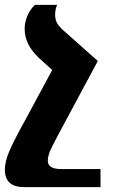

<svg xmlns="http://www.w3.org/2000/svg" viewBox="-48 -512 466 787"><path d="M364 181H203Q148 181 148 147Q148 129 157 107.5Q166 86 193 36L353 -262L220 -380Q191 -405 184.5 -420Q178 -435 178 -451Q178 -473 186 -492H95Q74 -472 63.5 -445.5Q53 -419 53 -394Q53 -330 110 -276L166 -225L62 -32Q11 60 -8.5 104.5Q-28 149 -28 184Q-28 255 51 255H364Z"/></svg>

Font: Noto Serif Armenian SemiCondensed Extra
Style: Regular
Weight: 800
Width: 4
Designer: Monotype Design Team
Foundry: Monotype Imaging Inc.
Version: Version 1.901